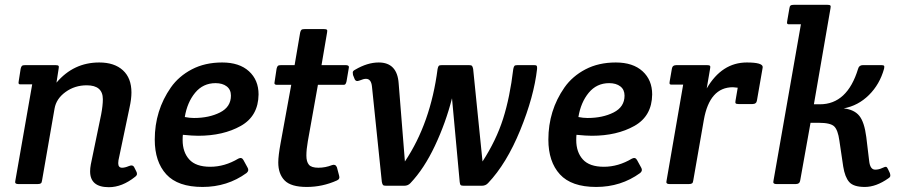

<svg xmlns="http://www.w3.org/2000/svg" viewBox="-20 -766 3747 799"><path d="M57 0Q43 0 43 -8Q43 -11 44 -15L114 -415H71Q61 -414 58.5 -417Q56 -420 58 -429L66 -480Q68 -489 71.5 -492Q75 -495 85 -495H211Q221 -495 223.5 -492Q226 -489 224 -480L215 -422Q286 -506 393 -506Q456 -506 491.5 -473.5Q527 -441 527 -381Q527 -354 519 -318L473 -99Q472 -92 472 -87Q472 -68 488 -68Q500 -68 516.5 -75Q533 -82 539 -69L547 -53Q550 -48 550 -42Q550 -36 542 -30Q488 13 433 13Q355 13 355 -53Q355 -66 358 -82L401 -290Q408 -327 408 -353Q408 -411 341 -411Q291 -411 252.5 -383Q214 -355 207 -314L155 -15Q154 -6 150 -3Q146 0 136 0Z M1006 -46Q926 12 823 12Q720 12 672 -40.5Q624 -93 624 -185Q624 -306 691 -402Q724 -449 778.5 -477.5Q833 -506 904.5 -506Q976 -506 1016 -469.5Q1056 -433 1056 -373Q1055 -283 982 -242Q909 -201 805 -201Q781 -201 741 -205Q740 -197 740 -183Q740 -133 767.5 -102.5Q795 -72 855 -72Q915 -72 972 -106Q986 -113 993 -100L1010 -69Q1018 -56 1006 -46ZM877 -420Q825 -420 792 -380Q759 -340 749 -279Q769 -275 787 -275Q850 -275 895.5 -298Q941 -321 941 -368Q941 -393 923.5 -406.5Q906 -420 877 -420Z M1418 -495Q1432 -495 1432 -487Q1432 -484 1431 -480L1422 -427Q1420 -418 1416.5 -415Q1413 -412 1403 -413H1303L1261 -178Q1255 -144 1255 -118.5Q1255 -93 1265.5 -80.5Q1276 -68 1305 -68Q1334 -68 1362 -79Q1376 -84 1382 -70L1391 -36Q1396 -21 1382 -15Q1322 12 1256.5 12Q1191 12 1164.5 -15Q1138 -42 1138 -90Q1138 -118 1148 -172L1192 -413H1136Q1122 -412 1122 -420Q1122 -423 1123 -427L1131 -480Q1133 -489 1136.5 -492Q1140 -495 1150 -495H1206L1229 -630Q1231 -639 1234.5 -642Q1238 -645 1248 -645H1328Q1338 -645 1340.5 -642Q1343 -639 1341 -630L1318 -495Z M1556 -506Q1633 -506 1639 -419L1665 -94Q1772 -254 1801 -479Q1803 -489 1806 -492Q1809 -495 1819 -495H1931Q1941 -495 1944 -492Q1947 -489 1949 -479L1988 -94Q2045 -182 2073.5 -271.5Q2102 -361 2116 -479Q2118 -489 2121 -492Q2124 -495 2134 -495H2202Q2211 -495 2213 -492.5Q2215 -490 2215 -486Q2215 -482 2215 -479Q2202 -364 2145 -224.5Q2088 -85 2011 -4Q2001 7 1985 7H1910Q1900 7 1897 4Q1894 1 1893 -9L1861 -357Q1835 -255 1790 -159.5Q1745 -64 1688 -4Q1678 7 1662 7H1587Q1577 7 1574 4Q1571 1 1569 -9L1528 -405Q1525 -438 1503 -438Q1493 -438 1476.5 -431Q1460 -424 1455 -439L1449 -454Q1448 -458 1448 -464.5Q1448 -471 1458 -476Q1509 -506 1556 -506Z M2644 -46Q2564 12 2461 12Q2358 12 2310 -40.5Q2262 -93 2262 -185Q2262 -306 2329 -402Q2362 -449 2416.5 -477.5Q2471 -506 2542.5 -506Q2614 -506 2654 -469.5Q2694 -433 2694 -373Q2693 -283 2620 -242Q2547 -201 2443 -201Q2419 -201 2379 -205Q2378 -197 2378 -183Q2378 -133 2405.5 -102.5Q2433 -72 2493 -72Q2553 -72 2610 -106Q2624 -113 2631 -100L2648 -69Q2656 -56 2644 -46ZM2515 -420Q2463 -420 2430 -380Q2397 -340 2387 -279Q2407 -275 2425 -275Q2488 -275 2533.5 -298Q2579 -321 2579 -368Q2579 -393 2561.5 -406.5Q2544 -420 2515 -420Z M2767 0Q2753 0 2753 -8Q2753 -11 2754 -15L2823 -414H2780Q2770 -413 2767.5 -416Q2765 -419 2767 -428L2776 -480Q2778 -495 2795 -495H2922Q2932 -495 2934.5 -492Q2937 -489 2935 -480L2921 -398Q2984 -506 3088 -506Q3154 -506 3154 -487Q3154 -484 3153 -480L3130 -348Q3128 -333 3111 -333H3054Q3044 -333 3041.5 -336Q3039 -339 3041 -348L3050 -401Q3036 -403 3030 -403Q2933 -403 2909 -267L2865 -15Q2864 -6 2860 -3Q2856 0 2846 0Z M3212 0Q3198 0 3198 -8Q3198 -11 3199 -15L3313 -665H3269Q3259 -664 3256.5 -667Q3254 -670 3256 -679L3265 -731Q3266 -740 3270 -743Q3274 -746 3284 -746H3423Q3433 -746 3435.5 -743Q3438 -740 3436 -731L3367 -332H3392Q3506 -332 3551 -480Q3555 -495 3571 -495H3648Q3657 -495 3659 -492Q3661 -489 3659 -480Q3641 -415 3596 -370.5Q3551 -326 3491 -315Q3535 -310 3556 -284Q3577 -258 3585 -196L3597 -96Q3601 -60 3622 -60Q3637 -60 3650.5 -66.5Q3664 -73 3668 -71.5Q3672 -70 3676 -61L3683 -46Q3685 -41 3685 -35Q3685 -29 3677 -24Q3626 12 3579 12Q3532 12 3514 -8.5Q3496 -29 3489 -73L3473 -181Q3467 -225 3451.5 -240Q3436 -255 3387 -255H3353L3310 -15Q3308 0 3291 0Z"/></svg>

Font: Crete Round
Style: Italic
Weight: 400
Designer: Veronika Burian
Foundry: TypeTogether
Version: Version 1.001; ttfautohint (v1.6)